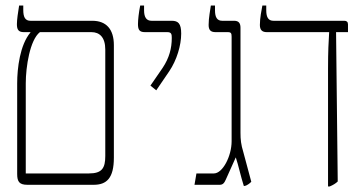

<svg xmlns="http://www.w3.org/2000/svg" viewBox="-20 -667 1313 693"><path d="M79 0H318C365 0 391 -24 391 -98V-504C391 -561 364 -592 313 -592H90C71 -592 64 -605 64 -631V-647H49C45 -623 41 -595 41 -580C41 -561 46 -551 66 -551H90V-550C52 -505 42 -421 42 -366V-39C42 -11 50 0 79 0ZM73 -41V-366C73 -426 88 -523 124 -551H310C339 -551 360 -533 360 -488V-104C360 -60 348 -41 301 -41Z M544 -341 591 -410C618 -450 634 -503 634 -546C634 -582 623 -592 600 -592H527C509 -592 500 -604 500 -630V-647H486C481 -622 478 -595 478 -580C478 -560 483 -551 503 -551H584C599 -551 600 -543 600 -530C600 -493 591 -458 567 -422L523 -358Z M860 4H864C870 3 882 -5 887 -11L858 -119C850 -145 848 -163 848 -188V-567C848 -584 841 -592 825 -592H782C764 -592 756 -604 756 -630V-647H741C739 -631 733 -603 733 -577C733 -559 740 -551 758 -551H802C814 -551 816 -547 816 -534V-157C816 -104 784 -41 752 -41H689L682 0H773C785 0 790 -7 796 -21L831 -99C840 -73 850 -26 860 4Z M1164 6H1170C1182 1 1192 -5 1199 -12L1193 -551H1236V-579C1236 -588 1231 -592 1223 -592H967C949 -592 941 -604 941 -630V-647H927C924 -631 918 -602 918 -577C918 -559 926 -551 943 -551H1168V-550C1166 -517 1164 -483 1164 -419Z"/></svg>

Font: Noto Serif Hebrew Condensed ExtraLight
Style: Regular
Weight: 200
Width: 3
Designer: Monotype Design Team
Foundry: Monotype Imaging Inc.
Version: Version 2.004